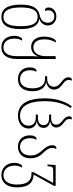

<svg xmlns="http://www.w3.org/2000/svg" viewBox="840 -1650 1060 2780"><g transform="rotate(90 1370.0 -260.0)"><path d="M223 250C340 250 401 164 401 -27C401 -193 355 -284 255 -299V-301C322 -322 349 -375 349 -425C349 -494 293 -546 219 -546C151 -546 88 -504 88 -435C88 -402 105 -380 123 -380C128 -380 134 -382 138 -383C132 -399 129 -413 129 -430C129 -483 166 -517 219 -517C267 -517 309 -484 309 -423C309 -365 277 -322 200 -305C94 -281 47 -202 47 -27C47 163 112 250 223 250ZM224 220C129 220 88 133 88 -29C88 -194 127 -275 225 -275C323 -275 359 -194 359 -27C359 131 324 220 224 220Z M666 250C767 250 834 179 834 22V-536H793V-395C793 -289 749 -213 665 -213C597 -213 550 -264 550 -371C550 -456 575 -506 594 -535C589 -539 584 -540 579 -540C554 -540 510 -479 510 -368C510 -252 568 -181 658 -181C728 -181 771 -219 795 -277H798C795 -247 793 -218 793 -190V23C793 157 745 220 665 220C584 220 539 154 539 63C539 19 549 -21 567 -47C563 -50 558 -52 552 -52C525 -52 499 2 499 62C499 175 561 250 666 250Z M1125 10C1236 10 1301 -67 1301 -200C1301 -322 1243 -387 1171 -397V-399C1240 -414 1277 -458 1277 -512C1277 -579 1232 -612 1192 -642C1163 -664 1138 -687 1138 -723C1138 -741 1140 -754 1147 -764C1143 -768 1138 -770 1130 -770C1111 -770 1099 -750 1099 -724C1099 -675 1129 -649 1162 -623C1199 -594 1236 -566 1236 -509C1236 -448 1187 -413 1118 -413H1084V-382H1118C1209 -382 1259 -320 1259 -200C1259 -83 1210 -20 1125 -20C1054 -20 997 -68 997 -164C997 -207 1007 -233 1019 -254C1014 -257 1010 -259 1005 -259C980 -259 956 -223 956 -162C956 -48 1031 10 1125 10Z M1657 10C1761 10 1841 -50 1841 -143C1841 -209 1799 -250 1742 -262V-265C1797 -275 1832 -307 1832 -361C1832 -414 1797 -445 1742 -455V-458C1794 -469 1826 -496 1826 -545C1826 -599 1784 -633 1750 -659C1721 -681 1703 -702 1703 -735C1703 -745 1705 -754 1710 -764C1706 -768 1701 -770 1693 -770C1673 -770 1664 -753 1664 -733C1664 -690 1691 -663 1722 -639C1755 -614 1785 -587 1785 -543C1785 -496 1754 -471 1689 -471H1638V-441H1687C1757 -441 1791 -412 1791 -361C1791 -310 1758 -279 1685 -279H1639V-248H1683C1760 -248 1800 -205 1800 -144C1800 -65 1737 -20 1657 -20C1524 -20 1445 -130 1445 -382C1445 -556 1492 -674 1543 -753L1522 -770C1470 -709 1404 -578 1404 -382C1404 -84 1513 10 1657 10Z M2105 10C2198 10 2272 -49 2272 -173C2272 -275 2222 -326 2181 -369C2147 -405 2122 -439 2122 -490C2122 -511 2128 -530 2137 -540C2133 -544 2128 -546 2120 -546C2098 -546 2083 -521 2083 -491C2083 -425 2117 -388 2152 -348C2190 -304 2231 -260 2231 -174C2231 -74 2179 -20 2105 -20C2037 -20 1981 -68 1981 -163C1981 -207 1991 -233 2003 -254C1998 -257 1994 -259 1989 -259C1964 -259 1940 -223 1940 -162C1940 -48 2013 10 2105 10Z M2515 250C2620 250 2693 173 2693 26C2693 -136 2631 -211 2508 -217L2670 -510V-536H2369L2362 -418H2386L2389 -442C2394 -488 2401 -500 2446 -500H2628L2472 -213V-186H2497C2600 -186 2652 -118 2652 27C2652 151 2598 220 2514 220C2431 220 2378 152 2378 62C2378 19 2388 -21 2406 -47C2402 -50 2397 -52 2391 -52C2364 -52 2338 2 2338 61C2338 173 2409 250 2515 250Z"/></g></svg>

Font: Noto Serif Georgian Condensed ExtraLight
Style: Regular
Weight: 200
Width: 3
Designer: Monotype Design Team, Akaki Razmadze
Foundry: Google LLC
Version: Version 2.003